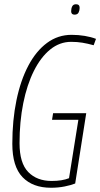

<svg xmlns="http://www.w3.org/2000/svg" viewBox="-20 -874 472 904"><path d="M220 10Q134 10 86 -40Q38 -90 38 -197Q38 -308 57.5 -402Q77 -496 113.5 -565Q150 -634 201.5 -672Q253 -710 317 -710Q349 -710 379 -705Q409 -700 432 -691L421 -661Q392 -669 367.5 -673Q343 -677 315 -677Q261 -677 216.5 -641Q172 -605 139.5 -540Q107 -475 89.5 -388Q72 -301 72 -200Q72 -106 113 -64Q154 -22 223 -22Q273 -22 305 -35L349 -310H225L230 -341H386L334 -10Q314 -2 284 4Q254 10 220 10ZM331 -805Q315 -805 315 -821Q315 -834 320 -844Q325 -854 338 -854Q355 -854 355 -837Q355 -825 350 -815Q345 -805 331 -805Z"/></svg>

Font: Georama SemiCondensed ExtraLight
Style: Italic
Weight: 200
Width: 4
Italic angle: -9°
Designer: Jean-Baptiste Levee
Foundry: Production Type
Version: Version 1.000